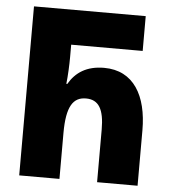

<svg xmlns="http://www.w3.org/2000/svg" viewBox="-52 -761 716 808"><g transform="rotate(5 306.5 -357.0)"><path d="M59 0H229V-194C229 -307 257 -347 311 -347C365 -347 388 -308 388 -222V0H559V-234C559 -380 501 -482 376 -482C302 -482 256 -451 227 -401H223C227 -437 229 -482 229 -515V-567H531V-714H59Z"/></g></svg>

Font: Noto Sans Georgian ExtraCondensed Black
Style: Regular
Weight: 900
Width: 2
Designer: Monotype Design Team, Akaki Razmadze
Foundry: Google LLC
Version: Version 2.005